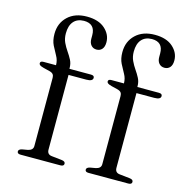

<svg xmlns="http://www.w3.org/2000/svg" viewBox="-107 -827 893 927"><g transform="rotate(15 339.5 -363.5)"><path d="M201.5 -58.5Q201.5 -34 226 -32L276 -26.5Q294 -24.5 294 -12.5Q294 0 276 0H77.5Q60.5 0 60.5 -12Q60.5 -22.5 77.5 -26.5L106 -31.5Q131 -37 131 -57.5V-398.5Q131 -409 126 -415.8Q121 -422.5 107.5 -426L77 -433.5Q62 -437.5 57.2 -441.5Q52.5 -445.5 52.5 -450.5Q52.5 -461.5 68.5 -461.5H131Q131 -486 119.2 -506.5Q107.5 -527 96 -550Q84.5 -573 84.5 -606Q84.5 -659.5 120 -693.2Q155.5 -727 215.5 -727Q273.5 -727 305.5 -698.5Q337.5 -670 337.5 -631Q337.5 -608.5 327.2 -596.8Q317 -585 300 -585Q283 -585 272.8 -596.8Q262.5 -608.5 262.5 -628.5V-646.5Q262.5 -703.5 206.5 -703.5Q173 -703 155 -682Q137 -661 137 -622.5Q137 -597 146.2 -577.2Q155.5 -557.5 167.5 -540.2Q179.5 -523 188.8 -505.2Q198 -487.5 198 -465.5V-461.5H305.5Q322.5 -461.5 322.5 -449.5Q322.5 -432 290 -432H201.5ZM541 -58.5Q541 -34 565.5 -32L615.5 -26.5Q633.5 -24.5 633.5 -12.5Q633.5 0 615.5 0H417Q400 0 400 -12Q400 -22.5 417 -26.5L445.5 -31.5Q470.5 -37 470.5 -57.5V-398.5Q470.5 -409 465.5 -415.8Q460.5 -422.5 447 -426L416.5 -433.5Q401.5 -437.5 396.8 -441.5Q392 -445.5 392 -450.5Q392 -461.5 408 -461.5H470.5Q470.5 -486 458.8 -506.5Q447 -527 435.5 -550Q424 -573 424 -606Q424 -659.5 459.5 -693.2Q495 -727 555 -727Q613 -727 645 -698.5Q677 -670 677 -631Q677 -608.5 666.8 -596.8Q656.5 -585 639.5 -585Q622.5 -585 612.2 -596.8Q602 -608.5 602 -628.5V-646.5Q602 -703.5 546 -703.5Q512.5 -703 494.5 -682Q476.5 -661 476.5 -622.5Q476.5 -597 485.8 -577.2Q495 -557.5 507 -540.2Q519 -523 528.2 -505.2Q537.5 -487.5 537.5 -465.5V-461.5H645Q662 -461.5 662 -449.5Q662 -432 629.5 -432H541Z"/></g></svg>

Font: Fraunces 9pt S000 Light
Style: Regular
Weight: 300
Version: Version 1.000; ttfautohint (v1.8.3)